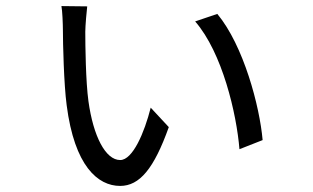

<svg xmlns="http://www.w3.org/2000/svg" viewBox="-20 -592 1040 638"><path d="M269.8 -570.8 184.1 -571.8C187.1 -558.8 189 -511.2 189 -492.5C189 -449.2 192.2 -311.9 201.5 -242.6C227.5 -40.4 304.8 25.8 379.2 25.8C444.2 25.8 491.8 -32 540.9 -169.6L480.8 -234.2C460 -151.9 421.2 -60.2 379.4 -60.2C330.5 -60.2 290 -139.5 273.9 -255.6C264.9 -320.8 263.4 -440.7 263.4 -486.5C263.4 -504.5 268 -557.9 269.8 -570.8ZM702.1 -545.8 628.5 -520.8C719 -416.6 766.1 -213.9 775.7 -96.2L852.7 -126.5C842.9 -239 789.4 -440.7 702.1 -545.8Z"/></svg>

Font: Source Han Sans JP VF
Style: Regular
Weight: 250
Designer: Ryoko NISHIZUKA 西塚涼子 (kana, bopomofo & ideographs); Paul D. Hunt (Latin, Greek & Cyrillic); Sandoll Communications 산돌커뮤니
Foundry: Adobe
Version: Version 2.004;hotconv 1.0.118;makeotfexe 2.5.65603